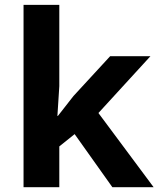

<svg xmlns="http://www.w3.org/2000/svg" viewBox="-20 -780 660 800"><path d="M227.1 0H78.1V-759.8H227.1V-420.9L219.2 -296.9H221.2L286.1 -379.9L439 -545.9H606.9L390.1 -309.1L620.1 0H448.2L291 -221.2L227.1 -169.9Z"/></svg>

Font: Open Sans Hebrew
Style: Bold
Weight: 700
Foundry: Ascender Corporation, Yanek Iontef
Version: Version 2.001;PS 002.001;hotconv 1.0.70;makeotf.lib2.5.58329